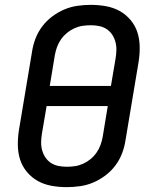

<svg xmlns="http://www.w3.org/2000/svg" viewBox="-20 -763 640 791"><path d="M255 8Q223 8 192.5 2.5Q162 -3 136.5 -17Q111 -31 91.5 -54Q72 -77 63 -105Q54 -133 53.5 -164.5Q53 -196 58 -227L112 -550Q116 -577 126 -603.5Q136 -630 153.5 -653.5Q171 -677 195 -695Q219 -713 245 -724Q271 -735 299 -739Q327 -743 354 -743Q386 -743 416.5 -737.5Q447 -732 472.5 -718Q498 -704 517.5 -681Q537 -658 546 -630Q555 -602 555.5 -570.5Q556 -539 551 -508L497 -185Q493 -158 483 -131.5Q473 -105 455.5 -81.5Q438 -58 414 -40Q390 -22 364 -11Q338 0 310 4Q282 8 255 8ZM437 -409 456 -521Q459 -539 459.5 -556.5Q460 -574 455.5 -590.5Q451 -607 442 -620.5Q433 -634 419.5 -643Q406 -652 389 -655.5Q372 -659 354 -659Q337 -659 320 -656.5Q303 -654 286.5 -646.5Q270 -639 256 -627.5Q242 -616 231.5 -601Q221 -586 215 -569.5Q209 -553 206 -536L185 -409ZM255 -76Q272 -76 289 -78.5Q306 -81 322.5 -88.5Q339 -96 353 -107.5Q367 -119 377.5 -134Q388 -149 394 -165.5Q400 -182 403 -199L424 -326H172L153 -214Q150 -196 149.5 -178.5Q149 -161 153.5 -144.5Q158 -128 167 -114.5Q176 -101 189.5 -92Q203 -83 220 -79.5Q237 -76 255 -76Z"/></svg>

Font: Iosevka Medium Extended
Style: Italic
Weight: 500
Width: 7
Italic angle: -9°
Monospace: yes
Designer: Belleve Invis
Foundry: Belleve Invis
Version: Version 32.5.0; ttfautohint (v1.8.4)